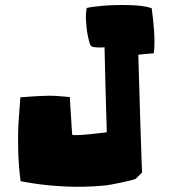

<svg xmlns="http://www.w3.org/2000/svg" viewBox="-20 -739 701 755"><path d="M343.8 -554.7 335 -561.5Q323.7 -596.7 320.1 -633.3Q316.4 -669.9 318.4 -688.5L320.8 -707.5Q336.4 -711.9 381.8 -716.1Q427.2 -720.2 485.8 -719Q544.4 -717.8 576.2 -707Q577.1 -702.1 578.1 -694.1Q579.1 -686 581.8 -662.6Q584.5 -639.2 585.9 -618.2Q587.4 -597.2 587.4 -572Q587.4 -546.9 584.5 -529.3Q560.1 -527.8 523.9 -523.9Q527.3 -397.5 531 -281.7Q534.7 -166 536.6 -113.3L538.6 -60.5L512.7 -35.2Q500 -30.3 455.8 -21Q411.6 -11.7 395.5 -9.8Q313.5 -2 239 -5.6Q164.6 -9.3 112.8 -17.6L61 -26.4Q52.7 -88.9 51.5 -150.9Q50.3 -212.9 52.2 -247.3Q54.2 -281.7 60.1 -356.4Q135.3 -362.3 169.2 -362.5Q203.1 -362.8 254.4 -357.4L263.7 -209.5Q269 -206.1 299.3 -208.3Q329.6 -210.4 364.7 -214.8L399.9 -218.8Q393.6 -425.3 391.1 -553.2Q377.4 -551.8 366.9 -552.2Q356.4 -552.7 350.1 -553.7Z"/></svg>

Font: Noot
Style: Regular
Weight: 400
Designer: Amos Jerbi
Foundry: Amos Jerbi
Version: Version 1.000;PS 001.001;hotconv 1.0.56